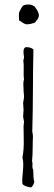

<svg xmlns="http://www.w3.org/2000/svg" viewBox="-20 -637 235 839"><path d="M116 182C124 176 128 167 130 156C124 141 127 123 125 106C120 97 122 85 122 76C122 72 120 70 120 67C124 30 122 -11 124 -42C123 -48 123 -56 121 -61C125 -189 123 -295 126 -421C119 -428 103 -433 90 -430C79 -422 83 -403 85 -387C85 -381 82 -377 82 -370C86 -347 81 -313 85 -290C79 -273 84 -255 83 -239C84 -230 85 -220 85 -211L81 -187C81 -177 83 -168 83 -157C83 -147 81 -137 81 -127L85 -105C85 -99 83 -92 83 -85C83 -39 87 8 78 51C88 87 74 132 78 167C86 176 100 180 116 182ZM63 -548C74 -543 80 -535 93 -531C110 -530 121 -534 134 -539C137 -546 144 -550 147 -558C149 -562 150 -567 150 -573C147 -589 138 -599 130 -610C126 -609 125 -613 122 -614C111 -619 95 -618 84 -614C76 -610 71 -598 68 -591C67 -589 65 -588 65 -586C60 -574 64 -564 63 -548Z"/></svg>

Font: FuturaRener
Style: Light
Weight: 300
Designer: BSozoo
Foundry: BSozoo
Version: Version 1.0